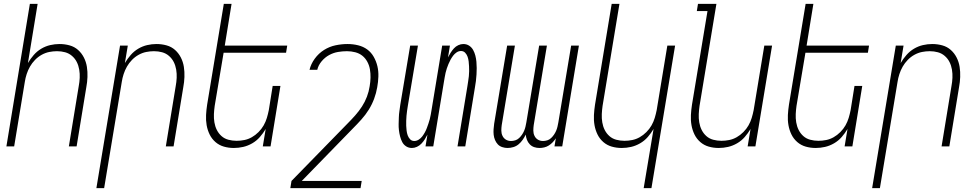

<svg xmlns="http://www.w3.org/2000/svg" viewBox="-20 -755 5040 990"><path d="M13 0 134 -735H174L124 -430Q137 -452 154 -471.5Q171 -491 193 -504Q215 -517 239 -522.5Q263 -528 287 -528Q314 -528 339 -521Q364 -514 382.5 -497.5Q401 -481 412.5 -458.5Q424 -436 428 -410.5Q432 -385 431 -358Q430 -331 425 -305L375 0H335L386 -311Q390 -332 391 -353.5Q392 -375 388.5 -396Q385 -417 376 -435Q367 -453 351.5 -466.5Q336 -480 316 -485.5Q296 -491 274 -491Q254 -491 234 -487Q214 -483 195 -472.5Q176 -462 160.5 -446Q145 -430 134.5 -411.5Q124 -393 117.5 -373Q111 -353 108 -333L53 0Z M477 215 599 -520H639L624 -430Q637 -452 654 -471.5Q671 -491 693 -504Q715 -517 739 -522.5Q763 -528 787 -528Q814 -528 839 -521Q864 -514 882.5 -497.5Q901 -481 912.5 -458.5Q924 -436 928 -410.5Q932 -385 931 -358Q930 -331 925 -305L875 0H835L886 -311Q890 -332 891 -353.5Q892 -375 888.5 -396Q885 -417 876 -435Q867 -453 851.5 -466.5Q836 -480 816 -485.5Q796 -491 774 -491Q754 -491 734 -487Q714 -483 695 -472.5Q676 -462 660.5 -446Q645 -430 634.5 -411.5Q624 -393 617.5 -373Q611 -353 608 -333L517 215Z M1186 8Q1159 8 1134.5 1Q1110 -6 1091 -22.5Q1072 -39 1061 -61.5Q1050 -84 1045.5 -109.5Q1041 -135 1042.5 -162Q1044 -189 1048 -215L1134 -735H1174L1139 -520H1461L1455 -483H1133L1087 -209Q1084 -188 1083 -166.5Q1082 -145 1085.5 -124Q1089 -103 1098 -85Q1107 -67 1122 -53.5Q1137 -40 1157.5 -34.5Q1178 -29 1200 -29Q1220 -29 1240 -33Q1260 -37 1278.5 -47.5Q1297 -58 1313 -74Q1329 -90 1339.5 -108.5Q1350 -127 1356 -147Q1362 -167 1366 -187L1386 -312H1426L1375 0H1335L1350 -90Q1337 -68 1320 -48.5Q1303 -29 1280.5 -16Q1258 -3 1234 2.5Q1210 8 1186 8Z M1839 215H1477L1483 178L1771 -117Q1792 -138 1811.5 -160Q1831 -182 1846.5 -206Q1862 -230 1872 -256.5Q1882 -283 1886 -310Q1890 -333 1890.5 -354.5Q1891 -376 1887.5 -397Q1884 -418 1874 -436.5Q1864 -455 1848.5 -467.5Q1833 -480 1812 -485.5Q1791 -491 1769 -491Q1746 -491 1722.5 -487Q1699 -483 1677 -471Q1655 -459 1638 -438.5Q1621 -418 1616 -395H1576Q1583 -425 1603 -452.5Q1623 -480 1651 -497.5Q1679 -515 1710.5 -521.5Q1742 -528 1772 -528Q1800 -528 1826.5 -521.5Q1853 -515 1873.5 -500Q1894 -485 1907 -462Q1920 -439 1926 -413.5Q1932 -388 1931 -360Q1930 -332 1925 -305Q1920 -275 1909 -245.5Q1898 -216 1881.5 -189.5Q1865 -163 1843.5 -139Q1822 -115 1799 -92L1536 178H1845Z M2104 8Q2087 8 2074 -0.5Q2061 -9 2054 -22.5Q2047 -36 2043 -51.5Q2039 -67 2037 -83.5Q2035 -100 2035.5 -116Q2036 -132 2036.5 -149Q2037 -166 2039.5 -182.5Q2042 -199 2044 -215L2095 -520H2135L2083 -210Q2081 -197 2079 -184Q2077 -171 2076 -158Q2075 -145 2074.5 -132Q2074 -119 2074.5 -106.5Q2075 -94 2076.5 -81.5Q2078 -69 2082 -57.5Q2086 -46 2094.5 -37Q2103 -28 2116 -28Q2128 -28 2139 -35Q2150 -42 2157.5 -52Q2165 -62 2171 -73Q2177 -84 2181 -95Q2185 -106 2189 -117.5Q2193 -129 2196 -140.5Q2199 -152 2201 -163.5Q2203 -175 2205 -187L2260 -520H2300L2290 -459Q2296 -471 2303.5 -483Q2311 -495 2320.5 -505.5Q2330 -516 2343 -522Q2356 -528 2369 -528Q2386 -528 2399 -519.5Q2412 -511 2419.5 -497.5Q2427 -484 2431 -468.5Q2435 -453 2436.5 -436.5Q2438 -420 2438 -404Q2438 -388 2437 -371Q2436 -354 2434 -337.5Q2432 -321 2429 -305L2379 0H2339L2390 -310Q2392 -323 2394 -336Q2396 -349 2397.5 -362Q2399 -375 2399 -388Q2399 -401 2398.5 -413.5Q2398 -426 2396.5 -438.5Q2395 -451 2391 -462.5Q2387 -474 2378.5 -483Q2370 -492 2357 -492Q2345 -492 2334.5 -485Q2324 -478 2316.5 -468Q2309 -458 2303 -447Q2297 -436 2292.5 -425Q2288 -414 2284 -402.5Q2280 -391 2277.5 -379.5Q2275 -368 2273 -356.5Q2271 -345 2269 -333L2214 0H2174L2184 -61Q2178 -49 2170.5 -37Q2163 -25 2153 -14.5Q2143 -4 2130 2Q2117 8 2104 8Z M2762 8Q2747 8 2734 3.5Q2721 -1 2711.5 -11Q2702 -21 2697 -34Q2692 -47 2691 -61Q2684 -47 2675 -34Q2666 -21 2654 -11Q2642 -1 2627 3.5Q2612 8 2597 8Q2583 8 2569.5 3.5Q2556 -1 2547 -10.5Q2538 -20 2532.5 -33Q2527 -46 2525.5 -60Q2524 -74 2525 -88.5Q2526 -103 2528 -117L2595 -520H2635L2567 -110Q2565 -96 2565 -81.5Q2565 -67 2571 -54.5Q2577 -42 2588.5 -35Q2600 -28 2615 -28Q2626 -28 2637 -31.5Q2648 -35 2656.5 -43Q2665 -51 2671.5 -60.5Q2678 -70 2682.5 -80.5Q2687 -91 2689.5 -102Q2692 -113 2694 -124L2760 -520H2800L2732 -110Q2730 -96 2730 -81.5Q2730 -67 2736 -54.5Q2742 -42 2753.5 -35Q2765 -28 2780 -28Q2791 -28 2802 -31.5Q2813 -35 2821.5 -43Q2830 -51 2836.5 -60.5Q2843 -70 2847.5 -80.5Q2852 -91 2854.5 -102Q2857 -113 2859 -124L2925 -520H2965L2879 0H2839L2846 -42Q2839 -31 2830 -21.5Q2821 -12 2810 -5Q2799 2 2786.5 5Q2774 8 2762 8Z M3299 215 3350 -90Q3337 -68 3320 -48.5Q3303 -29 3280.5 -16Q3258 -3 3234 2.5Q3210 8 3186 8Q3159 8 3134.5 1Q3110 -6 3091 -22.5Q3072 -39 3061 -61.5Q3050 -84 3045.5 -109.5Q3041 -135 3042.5 -162Q3044 -189 3048 -215L3134 -735H3174L3087 -209Q3084 -188 3083 -166.5Q3082 -145 3085.5 -124Q3089 -103 3098 -85Q3107 -67 3122 -53.5Q3137 -40 3157.5 -34.5Q3178 -29 3200 -29Q3220 -29 3240 -33Q3260 -37 3278.5 -47.5Q3297 -58 3313 -74Q3329 -90 3339.5 -108.5Q3350 -127 3356 -147Q3362 -167 3366 -187L3421 -520H3461L3339 215Z M3686 8Q3659 8 3634.5 1Q3610 -6 3591 -22.5Q3572 -39 3561 -61.5Q3550 -84 3545.5 -109.5Q3541 -135 3542.5 -162Q3544 -189 3548 -215L3628 -698H3573L3579 -735H3674L3587 -209Q3584 -188 3583 -166.5Q3582 -145 3585.5 -124Q3589 -103 3598 -85Q3607 -67 3622 -53.5Q3637 -40 3657.5 -34.5Q3678 -29 3700 -29Q3720 -29 3740 -33Q3760 -37 3778.5 -47.5Q3797 -58 3813 -74Q3829 -90 3839.5 -108.5Q3850 -127 3856 -147Q3862 -167 3866 -187L3921 -520H3961L3875 0H3835L3850 -90Q3837 -68 3820 -48.5Q3803 -29 3780.5 -16Q3758 -3 3734 2.5Q3710 8 3686 8Z M4186 8Q4159 8 4134.5 1Q4110 -6 4091 -22.5Q4072 -39 4061 -61.5Q4050 -84 4045.5 -109.5Q4041 -135 4042.5 -162Q4044 -189 4048 -215L4134 -735H4174L4139 -520H4461L4455 -483H4133L4087 -209Q4084 -188 4083 -166.5Q4082 -145 4085.5 -124Q4089 -103 4098 -85Q4107 -67 4122 -53.5Q4137 -40 4157.5 -34.5Q4178 -29 4200 -29Q4220 -29 4240 -33Q4260 -37 4278.5 -47.5Q4297 -58 4313 -74Q4329 -90 4339.5 -108.5Q4350 -127 4356 -147Q4362 -167 4366 -187L4386 -312H4426L4375 0H4335L4350 -90Q4337 -68 4320 -48.5Q4303 -29 4280.5 -16Q4258 -3 4234 2.5Q4210 8 4186 8Z M4477 215 4599 -520H4639L4624 -430Q4637 -452 4654 -471.5Q4671 -491 4693 -504Q4715 -517 4739 -522.5Q4763 -528 4787 -528Q4814 -528 4839 -521Q4864 -514 4882.5 -497.5Q4901 -481 4912.5 -458.5Q4924 -436 4928 -410.5Q4932 -385 4931 -358Q4930 -331 4925 -305L4875 0H4835L4886 -311Q4890 -332 4891 -353.5Q4892 -375 4888.5 -396Q4885 -417 4876 -435Q4867 -453 4851.5 -466.5Q4836 -480 4816 -485.5Q4796 -491 4774 -491Q4754 -491 4734 -487Q4714 -483 4695 -472.5Q4676 -462 4660.5 -446Q4645 -430 4634.5 -411.5Q4624 -393 4617.5 -373Q4611 -353 4608 -333L4517 215Z"/></svg>

Font: Iosevka Extralight Oblique
Style: Regular
Weight: 200
Italic angle: -9°
Monospace: yes
Designer: Belleve Invis
Foundry: Belleve Invis
Version: Version 32.5.0; ttfautohint (v1.8.4)